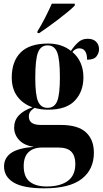

<svg xmlns="http://www.w3.org/2000/svg" viewBox="-20 -786 563 1045"><path d="M221 239Q107 239 54.5 207.5Q2 176 2 120Q2 74 40 47Q78 20 165 13Q112 6 84.5 -23.5Q57 -53 57 -92Q57 -168 157 -202Q105 -220 74.5 -261Q44 -302 44 -364Q44 -452 92.5 -500.5Q141 -549 242 -549Q316 -549 366 -509Q387 -540 407.5 -557.5Q428 -575 457 -575Q487 -575 503 -559Q519 -543 519 -518Q519 -497 505 -479Q491 -461 454 -461Q454 -523 411 -523Q390 -523 374 -503Q403 -479 418.5 -444Q434 -409 434 -365Q434 -288 387.5 -238.5Q341 -189 242 -189Q201 -189 168 -199Q151 -188 144 -177Q137 -166 137 -152Q137 -106 201 -106H310Q404 -106 447.5 -66Q491 -26 491 45Q491 136 425 187.5Q359 239 221 239ZM239 -199Q276 -199 291 -235Q306 -271 306 -364Q306 -464 291 -501.5Q276 -539 239 -539Q202 -539 187 -501Q172 -463 172 -362Q172 -270 187 -234.5Q202 -199 239 -199ZM234 229Q307 229 348.5 199Q390 169 390 106Q390 63 368.5 40Q347 17 297 17H209Q162 17 135.5 42Q109 67 109 118Q109 177 142 203Q175 229 234 229ZM184 -616Q205 -649 226 -690.5Q247 -732 262 -766H387V-756Q375 -743 351.5 -723.5Q328 -704 300 -682.5Q272 -661 244 -641Q216 -621 194 -606H184Z"/></svg>

Font: Noto Serif Display SemiCondensed
Style: Bold
Weight: 700
Width: 4
Designer: Monotype Design Team
Foundry: Monotype Imaging Inc.
Version: Version 2.009